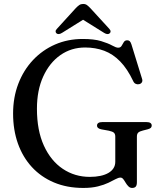

<svg xmlns="http://www.w3.org/2000/svg" viewBox="-20 -908 797 946"><path d="M654.5 -10.5Q654.5 5 648.8 11.5Q643 18 631 18Q620.5 18 612.8 10.2Q605 2.5 599.2 -7.5Q593.5 -17.5 587.5 -25.2Q581.5 -33 573.5 -33Q563.5 -33 549.2 -25.2Q535 -17.5 514.2 -7.5Q493.5 2.5 463 10.2Q432.5 18 390.5 18Q310 18 246 -9Q182 -36 137 -85Q92 -134 68.2 -201Q44.5 -268 44.5 -348.5Q44.5 -428 70.2 -495.2Q96 -562.5 142.5 -612Q189 -661.5 251.5 -688.8Q314 -716 388 -716Q443.5 -716 478 -705.5Q512.5 -695 532.2 -684Q552 -673 562 -673Q574 -673 579.2 -682.2Q584.5 -691.5 590 -700.5Q595.5 -709.5 607 -709.5Q614.5 -709.5 619.2 -705Q624 -700.5 627.5 -689.5L680 -519.5Q683.5 -509.5 678.8 -502Q674 -494.5 664 -493Q655 -491.5 647.5 -495.5Q640 -499.5 636 -509Q607.5 -569 572.2 -605.2Q537 -641.5 493.8 -657.8Q450.5 -674 399.5 -674Q331 -674 277.5 -636.5Q224 -599 193 -531.2Q162 -463.5 162 -372Q162 -265.5 196.2 -190.5Q230.5 -115.5 289.5 -76Q348.5 -36.5 422.5 -36.5Q451.5 -36.5 474.8 -41.5Q498 -46.5 514.2 -56Q530.5 -65.5 539.2 -79.2Q548 -93 548 -111V-235Q548 -247.5 541.5 -253.8Q535 -260 516.5 -264L480.5 -270.5Q469.5 -272.5 463.8 -277.2Q458 -282 458 -289.5Q458 -297.5 464.5 -302Q471 -306.5 483.5 -306.5H702Q715 -306.5 721.2 -302Q727.5 -297.5 727.5 -289.5Q727.5 -282.5 723.2 -278.2Q719 -274 708 -271L684.5 -265Q668 -261 661.2 -254.8Q654.5 -248.5 654.5 -235ZM409 -823H369.5L493 -746Q510 -735.5 520 -743.5Q524.5 -746.5 524.8 -752.8Q525 -759 518.5 -766L425.5 -867.5Q416 -877.5 408.5 -883Q401 -888.5 389.5 -888.5Q378.5 -888.5 370.5 -883Q362.5 -877.5 353 -867.5L260.5 -766Q253.5 -759 254 -752.8Q254.5 -746.5 258.5 -743.5Q268.5 -735.5 285.5 -746Z"/></svg>

Font: Fraunces
Style: Regular
Weight: 400
Version: Version 1.000;[b76b70a41]